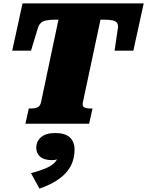

<svg xmlns="http://www.w3.org/2000/svg" viewBox="-20 -730 868 1133"><path d="M222 -126 325 -614H313Q277 -614 255 -610Q233 -606 221.5 -595Q210 -584 204 -566L163 -431H52L113 -710H828L767 -431H656L676 -566Q678 -584 670.5 -595Q663 -606 643 -610Q623 -614 586 -614H573L469 -126Q464 -104 476.5 -97Q489 -90 509 -90H526L506 0H130L150 -90H166Q187 -90 202 -97Q217 -104 222 -126ZM213 383 163 292Q215 278 248 264Q281 250 300 232Q319 214 326 187Q329 183 332 185Q335 187 337.5 191Q340 195 340 199Q328 207 315 211Q302 215 287 215Q241 215 217.5 195Q194 175 194 142Q194 104 222.5 79.5Q251 55 305 55Q365 55 392.5 81Q420 107 420 153Q420 205 398.5 247.5Q377 290 331 324Q285 358 213 383Z"/></svg>

Font: Roboto Serif Black
Style: Italic
Weight: 900
Italic angle: -10°
Version: Version 1.008